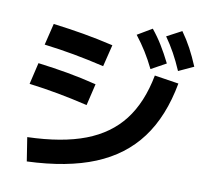

<svg xmlns="http://www.w3.org/2000/svg" viewBox="-85 -874 1033 966"><g transform="rotate(10 432.0 -391.0)"><path d="M672.2 -537.9 795.8 -518.8Q764.2 -346.2 680.9 -234.7Q597.7 -123.2 457.9 -65.8Q318.1 -8.3 112.7 -0.4L93.7 -121.4Q271.3 -126.9 389 -172Q506.7 -217.1 575.9 -306.6Q645.1 -396.1 672.2 -537.9ZM58.9 -387.3 84.8 -497.6Q166.1 -487.3 236.9 -474.8Q307.7 -462.3 386 -442.8L359.8 -332Q276.9 -351.6 206.4 -364.5Q135.9 -377.5 58.9 -387.3ZM99.4 -594.9 126.2 -705.2Q208.6 -694.7 281.1 -682.3Q353.7 -669.8 435.2 -650.8L407.8 -539.1Q324.5 -558.6 251.9 -571.8Q179.3 -585 99.4 -594.9ZM546.5 -724 621.1 -768.3Q649.5 -733.7 673.1 -695.3Q696.7 -657 721.1 -608.1L644.8 -566.1Q622.8 -611.3 599.4 -648.7Q576.1 -686.1 546.5 -724ZM693.9 -742 769.8 -782.2Q796.7 -744.6 818.1 -704.9Q839.4 -665.3 859.9 -616L783 -580.5Q762.5 -628.2 741.2 -666.6Q719.9 -705.1 693.9 -742Z"/></g></svg>

Font: Pretendard GOV Variable
Style: Regular
Weight: 400
Designer: Base glyphs from Inter by Rasmus Andersson; Hangul glyphs from Noto Sans CJK(Source Han Sans) by Jang Soo-young and Kang
Foundry: Kil Hyung-jin
Version: Version 1.307;Glyphs 3.2 (3192)